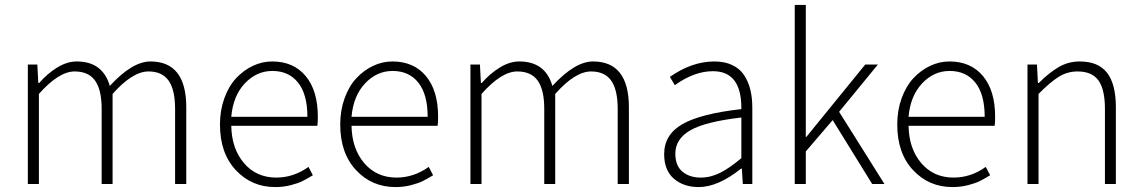

<svg xmlns="http://www.w3.org/2000/svg" viewBox="-20 -739 4586 771"><path d="M91.8 0V-480H129.9L133.8 -405.8H137.2Q171.4 -444.8 210.7 -468.5Q250 -492.2 288.1 -492.2Q392.6 -492.2 420.9 -394Q511.2 -492.2 584 -492.2Q728 -492.2 728 -308.1V0H683.1V-301.8Q683.1 -378.4 657 -415.3Q630.9 -452.1 576.2 -452.1Q512.2 -452.1 432.1 -361.8V0H388.2V-301.8Q388.2 -378.4 361.8 -415.3Q335.4 -452.1 279.8 -452.1Q216.3 -452.1 136.2 -361.8V0Z M863.3 -238.8Q863.3 -295.9 880.9 -344.5Q898.4 -393.1 928 -424.8Q957.5 -456.5 995.1 -474.4Q1032.7 -492.2 1072.8 -492.2Q1158.7 -492.2 1207.5 -433.6Q1256.3 -375 1256.3 -270Q1256.3 -246.1 1254.4 -233.9H908.7Q910.2 -142.1 959.7 -84Q1009.3 -25.9 1089.4 -25.9Q1158.7 -25.9 1218.8 -68.8L1236.3 -35.2Q1211.9 -20.5 1195.1 -12Q1178.2 -3.4 1148.2 4.4Q1118.2 12.2 1085.4 12.2Q990.2 12.2 926.8 -55.9Q863.3 -124 863.3 -238.8ZM908.7 -270H1214.4Q1214.4 -360.4 1177 -407.2Q1139.6 -454.1 1073.7 -454.1Q1010.3 -454.1 963.1 -404.1Q916 -354 908.7 -270Z M1346.2 -238.8Q1346.2 -295.9 1363.8 -344.5Q1381.3 -393.1 1410.9 -424.8Q1440.4 -456.5 1478 -474.4Q1515.6 -492.2 1555.7 -492.2Q1641.6 -492.2 1690.4 -433.6Q1739.3 -375 1739.3 -270Q1739.3 -246.1 1737.3 -233.9H1391.6Q1393.1 -142.1 1442.6 -84Q1492.2 -25.9 1572.3 -25.9Q1641.6 -25.9 1701.7 -68.8L1719.2 -35.2Q1694.8 -20.5 1678 -12Q1661.1 -3.4 1631.1 4.4Q1601.1 12.2 1568.4 12.2Q1473.1 12.2 1409.7 -55.9Q1346.2 -124 1346.2 -238.8ZM1391.6 -270H1697.3Q1697.3 -360.4 1659.9 -407.2Q1622.6 -454.1 1556.6 -454.1Q1493.2 -454.1 1446 -404.1Q1398.9 -354 1391.6 -270Z M1869.1 0V-480H1907.2L1911.1 -405.8H1914.6Q1948.7 -444.8 1988 -468.5Q2027.3 -492.2 2065.4 -492.2Q2169.9 -492.2 2198.2 -394Q2288.6 -492.2 2361.3 -492.2Q2505.4 -492.2 2505.4 -308.1V0H2460.4V-301.8Q2460.4 -378.4 2434.3 -415.3Q2408.2 -452.1 2353.5 -452.1Q2289.6 -452.1 2209.5 -361.8V0H2165.5V-301.8Q2165.5 -378.4 2139.2 -415.3Q2112.8 -452.1 2057.1 -452.1Q1993.7 -452.1 1913.6 -361.8V0Z M2647 -120.1Q2647 -198.7 2720.7 -240.7Q2794.4 -282.7 2957 -300.8Q2957 -303.2 2957 -305.7Q2957 -453.1 2842.8 -453.1Q2768.1 -453.1 2689.9 -397L2669.9 -430.2Q2758.3 -492.2 2848.6 -492.2Q2889.6 -492.2 2919.9 -478Q2950.2 -463.9 2967.5 -438Q2984.9 -412.1 2992.9 -379.6Q3001 -347.2 3001 -307.1V0H2962.9L2959 -62H2956.1Q2863.3 12.2 2785.6 12.2Q2725.1 12.2 2686 -21.5Q2647 -55.2 2647 -120.1ZM2691.9 -122.1Q2691.9 -73.2 2720.5 -49.6Q2749 -25.9 2793.9 -25.9Q2833.5 -25.9 2871.6 -44.9Q2909.7 -64 2957 -104V-267.1Q2812.5 -250.5 2752.2 -215.8Q2691.9 -181.2 2691.9 -122.1Z M3171.4 0V-719.2H3215.8V-189H3217.8L3454.6 -480H3505.4L3349.6 -290L3531.7 0H3482.4L3323.7 -256.8L3215.8 -130.9V0Z M3583 -238.8Q3583 -295.9 3600.6 -344.5Q3618.2 -393.1 3647.7 -424.8Q3677.2 -456.5 3714.8 -474.4Q3752.4 -492.2 3792.5 -492.2Q3878.4 -492.2 3927.2 -433.6Q3976.1 -375 3976.1 -270Q3976.1 -246.1 3974.1 -233.9H3628.4Q3629.9 -142.1 3679.4 -84Q3729 -25.9 3809.1 -25.9Q3878.4 -25.9 3938.5 -68.8L3956.1 -35.2Q3931.6 -20.5 3914.8 -12Q3897.9 -3.4 3867.9 4.4Q3837.9 12.2 3805.2 12.2Q3710 12.2 3646.5 -55.9Q3583 -124 3583 -238.8ZM3628.4 -270H3934.1Q3934.1 -360.4 3896.7 -407.2Q3859.4 -454.1 3793.5 -454.1Q3730 -454.1 3682.9 -404.1Q3635.7 -354 3628.4 -270Z M4106 0V-480H4144L4147.9 -405.8H4151.4Q4193.4 -447.8 4231.9 -470Q4270.5 -492.2 4315.9 -492.2Q4390.1 -492.2 4425.5 -446.8Q4460.9 -401.4 4460.9 -308.1V0H4417V-301.8Q4417 -379.4 4391.1 -415.8Q4365.2 -452.1 4307.1 -452.1Q4266.6 -452.1 4232.4 -431.2Q4198.2 -410.2 4150.4 -361.8V0Z"/></svg>

Font: Source Sans Pro Light
Style: Regular
Weight: 300
Designer: Paul D. Hunt
Foundry: Adobe Systems Incorporated
Version: Version 2.020;PS 2.0;hotconv 1.0.86;makeotf.lib2.5.63406